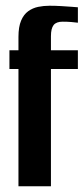

<svg xmlns="http://www.w3.org/2000/svg" viewBox="-20 -652 293 672"><path d="M44.6 0V-410.6H13V-476H44.6V-522.8Q44.6 -558.1 53.9 -579.9Q63.2 -601.7 78.8 -612.8Q94.5 -624 113.7 -628Q133 -631.9 153.4 -631.9Q173.2 -631.9 193.8 -630.7Q214.5 -629.5 231.1 -628.2Q247.7 -626.9 252.6 -626.5V-572.5Q243 -573.8 229.8 -574.9Q216.5 -576.1 199 -576.1Q177.1 -576.1 167.7 -564.4Q158.3 -552.6 158.3 -525.3V-476H252.6V-410.6H158.3V0Z"/></svg>

Font: Alumni Sans SC Thin
Style: Regular
Weight: 100
Designer: Robert E. Leuschke
Foundry: Robert E. Leuschke
Version: Version 1.018